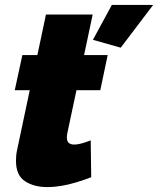

<svg xmlns="http://www.w3.org/2000/svg" viewBox="-20 -750 643 781"><path d="M45 -96Q45 -107 46 -118Q47 -129 50 -142L101 -383H40L71 -526H132L167 -691H357L322 -526H418L388 -383H291L254 -209Q253 -204 252.5 -199.5Q252 -195 252 -191Q252 -175 260 -168.5Q268 -162 282 -162Q290 -162 300.5 -164Q311 -166 323.5 -170Q336 -174 349 -179L351 -29Q322 -18 291 -8.5Q260 1 230 6Q200 11 172 11Q118 11 81.5 -13Q45 -37 45 -96ZM358 -588 435 -730H603L471 -556Z"/></svg>

Font: Raleway Thin Black
Style: Italic
Weight: 900
Italic angle: -12°
Version: Version 4.026